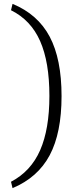

<svg xmlns="http://www.w3.org/2000/svg" viewBox="-20 -810 398 995"><path d="M37 -757 45 -790Q176 -736 237.5 -620Q299 -504 299 -312Q299 -121 237.5 -5.5Q176 110 45 165L37 132Q140 78 188 -31.5Q236 -141 236 -313Q236 -488 188 -597Q140 -706 37 -757Z"/></svg>

Font: Exo 2.0 Light
Style: Regular
Weight: 300
Designer: Natanael Gama
Version: Version 1.001;PS 001.001;hotconv 1.0.70;makeotf.lib2.5.58329